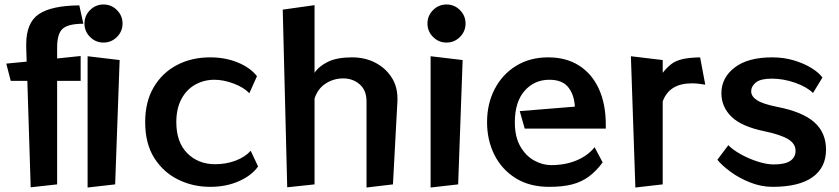

<svg xmlns="http://www.w3.org/2000/svg" viewBox="-20 -823 3745 857"><path d="M527 -718Q527 -683 502 -658Q477 -633 442 -633Q407 -633 382 -658Q357 -683 357 -718Q357 -753 382 -778Q407 -803 442 -803Q477 -803 502 -778Q527 -753 527 -718ZM117 13 102 -462H28L8 -539L99 -548L97 -614V-625Q97 -722 153.5 -760Q210 -798 334 -799L352 -717Q285 -717 260 -695Q235 -673 235 -611V-562L340 -573V-462H235V0ZM371 14V-572L514 -555L494 0Z M1132 -80Q1104 -40 1047 -14.5Q990 11 918 11Q841 11 775 -21.5Q709 -54 668.5 -118Q628 -182 628 -278Q628 -369 666 -433.5Q704 -498 769.5 -532.5Q835 -567 918 -567Q985 -567 1040.5 -544.5Q1096 -522 1127 -483L1093 -407Q1068 -433 1023 -450Q978 -467 937 -467Q890 -467 851 -445Q812 -423 789.5 -380.5Q767 -338 767 -278Q767 -188 816 -139Q865 -90 940 -90Q989 -90 1031.5 -106Q1074 -122 1099 -150Z M1616 14V-370Q1616 -420 1585.5 -446.5Q1555 -473 1512 -473Q1469 -473 1433.5 -450Q1398 -427 1384 -383V0L1262 13L1242 -780L1384 -800V-498Q1404 -528 1444.5 -547.5Q1485 -567 1551 -567Q1609 -567 1654.5 -543.5Q1700 -520 1727 -479Q1754 -438 1754 -384V-373L1734 0Z M2058 -718Q2058 -683 2033 -658Q2008 -633 1973 -633Q1938 -633 1913 -658Q1888 -683 1888 -718Q1888 -753 1913 -778Q1938 -803 1973 -803Q2008 -803 2033 -778Q2058 -753 2058 -718ZM1902 14V-572L2045 -555L2025 0Z M2670 -98Q2641 -59 2608.5 -35Q2576 -11 2534 0Q2492 11 2431 11Q2344 11 2282 -27.5Q2220 -66 2187 -131.5Q2154 -197 2154 -278Q2154 -360 2188 -425.5Q2222 -491 2283.5 -529Q2345 -567 2427 -567Q2507 -567 2564.5 -530.5Q2622 -494 2653 -426.5Q2684 -359 2684 -266V-249H2322L2300 -327L2546 -347Q2543 -400 2516.5 -433.5Q2490 -467 2432 -467Q2365 -467 2321.5 -417.5Q2278 -368 2278 -277Q2278 -212 2302.5 -169.5Q2327 -127 2364.5 -106.5Q2402 -86 2440 -86Q2504 -86 2554.5 -107.5Q2605 -129 2634 -166Z M2816 14 2796 -572 2938 -555V-498Q2957 -522 2976.5 -537Q2996 -552 3026 -559Q3056 -566 3105 -567L3128 -445Q3095 -451 3068 -451Q2967 -451 2938 -370V0Z M3609 -408Q3580 -436 3528 -454Q3476 -472 3425 -472Q3375 -472 3354 -455Q3333 -438 3333 -415Q3333 -393 3358.5 -376Q3384 -359 3449 -346Q3562 -324 3614.5 -277.5Q3667 -231 3667 -155Q3667 -75 3606.5 -32Q3546 11 3428 11Q3378 11 3328.5 -8.5Q3279 -28 3240.5 -56.5Q3202 -85 3182 -110L3231 -175Q3250 -155 3285.5 -135Q3321 -115 3361.5 -102Q3402 -89 3433 -89Q3484 -89 3507.5 -105Q3531 -121 3531 -150Q3531 -182 3497.5 -202Q3464 -222 3393 -237Q3290 -258 3245 -302Q3200 -346 3200 -407Q3200 -476 3259 -521.5Q3318 -567 3427 -567Q3478 -567 3523.5 -553.5Q3569 -540 3602.5 -519Q3636 -498 3651 -477Z"/></svg>

Font: RocknRoll One
Style: Regular
Weight: 400
Designer: Fontworks Inc.
Foundry: Fontworks Inc.
Version: Version 1.100